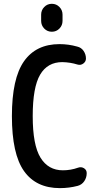

<svg xmlns="http://www.w3.org/2000/svg" viewBox="-20 -970 540 1000"><path d="M305.7 -893.6V-861.3Q305.7 -837.9 289.6 -821.3Q273.4 -804.7 250 -804.7Q226.6 -804.7 210.4 -821.3Q194.3 -837.9 194.3 -861.3V-893.6Q194.3 -917 210.4 -933.6Q226.6 -950.2 250 -950.2Q273.4 -950.2 289.6 -933.6Q305.7 -917 305.7 -893.6ZM292 9.8Q168 9.8 105 -79.1Q42 -168 42 -365.2Q42 -561.5 105 -650.9Q168 -740.2 290 -740.2Q336.9 -740.2 381.8 -727.5Q403.3 -722.7 415.5 -704.6Q427.7 -686.5 427.7 -665Q427.7 -649.4 414.1 -639.2Q400.4 -628.9 383.8 -633.8Q346.7 -645.5 304.7 -646.5Q227.5 -646.5 189 -581.1Q150.4 -515.6 150.4 -365.2Q150.4 -214.8 190.9 -148.9Q231.4 -83 307.6 -83Q348.6 -83 386.7 -96.7Q403.3 -102.5 417.5 -93.8Q431.6 -85 431.6 -68.4Q431.6 -44.9 418.9 -26.4Q406.2 -7.8 384.8 -2Q339.8 9.8 292 9.8Z"/></svg>

Font: Rounded Mgen+ 2m medium
Style: Regular
Weight: 500
Designer: [Source Han Sans]
Ryoko NISHIZUKA  (kana & ideographs); Paul D. Hunt (Latin, Greek & Cyrillic); Wenlong ZHANG  (bopomofo
Version: Version 1.059.20150602